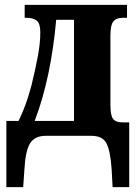

<svg xmlns="http://www.w3.org/2000/svg" viewBox="-20 -556 569 786"><path d="M6 210H75L80 137Q84 62 103 31Q122 0 168 0H354Q400 0 416 31Q432 62 437 137L441 210H509V-55H483Q452 -55 442 -70.5Q432 -86 432 -126V-410Q432 -453 444 -468Q456 -483 482 -483H500V-536H81V-483H90Q116 -483 130.5 -471.5Q145 -460 145 -423Q145 -380 135 -326Q125 -272 109 -207Q96 -158 82 -121.5Q68 -85 56 -61H6ZM122 -61Q156 -150 178 -255Q200 -360 210 -475H283V-61Z"/></svg>

Font: Noto Serif ExtraCondensed Extra
Style: Regular
Weight: 800
Width: 3
Designer: Monotype Design Team
Foundry: Monotype Imaging Inc.
Version: Version 1.002